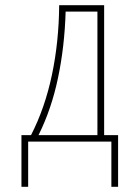

<svg xmlns="http://www.w3.org/2000/svg" viewBox="-20 -548 540 743"><path d="M234 -503H357V-25H129Q179 -125 204.5 -246.5Q230 -368 234 -503ZM89 175V0H411V175H437V-25H383V-528H209Q208 -387 181 -258.5Q154 -130 100 -25H63V175Z"/></svg>

Font: Noto Sans Mono UI Condensed Thin
Style: Regular
Weight: 250
Width: 3
Designer: Monotype Design team
Foundry: Monotype Imaging Inc.
Version: 1.000